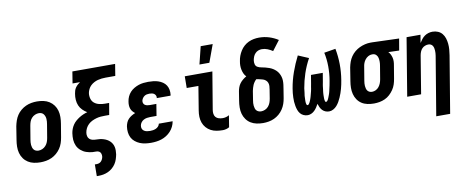

<svg xmlns="http://www.w3.org/2000/svg" viewBox="-77 -1121 4155 1699"><g transform="rotate(-10 2000.0 -271.5)"><path d="M206 8Q176 8 147.5 2Q119 -4 95.5 -19Q72 -34 56 -56.5Q40 -79 32.5 -106.5Q25 -134 25.5 -164Q26 -194 31 -223L50 -343Q55 -368 63.5 -393Q72 -418 86.5 -440Q101 -462 122 -479.5Q143 -497 167 -508Q191 -519 216.5 -523.5Q242 -528 267 -528Q297 -528 325.5 -522Q354 -516 377.5 -501Q401 -486 417.5 -463.5Q434 -441 441.5 -413.5Q449 -386 448.5 -356Q448 -326 443 -297L423 -177Q419 -152 410.5 -127Q402 -102 387 -80Q372 -58 351.5 -40.5Q331 -23 307 -12Q283 -1 257 3.5Q231 8 206 8ZM207 -97Q225 -97 242 -104.5Q259 -112 272 -126.5Q285 -141 291.5 -158.5Q298 -176 301 -194L321 -314Q323 -326 324 -338Q325 -350 324 -362Q323 -374 319 -385Q315 -396 308 -405Q301 -414 290 -418.5Q279 -423 267 -423Q249 -423 231.5 -415.5Q214 -408 201 -393.5Q188 -379 182 -361.5Q176 -344 173 -326L153 -206Q151 -194 150 -182Q149 -170 150 -158Q151 -146 154.5 -135Q158 -124 165 -115Q172 -106 183.5 -101.5Q195 -97 207 -97Z M675 215 676 110H692Q703 110 713.5 106.5Q724 103 732 95Q740 87 745 76.5Q750 66 752 55Q754 40 749.5 26Q745 12 733 5.5Q721 -1 705.5 -0.5Q690 0 675.5 -1Q661 -2 647 -5Q633 -8 619.5 -12.5Q606 -17 594 -24Q582 -31 571.5 -40Q561 -49 552.5 -60Q544 -71 538.5 -83.5Q533 -96 529.5 -109.5Q526 -123 525 -137.5Q524 -152 525 -167Q526 -182 528 -197Q531 -216 538 -234.5Q545 -253 556.5 -270Q568 -287 583.5 -300.5Q599 -314 616.5 -325Q634 -336 652.5 -344Q671 -352 690 -357Q668 -370 649.5 -388.5Q631 -407 621 -430.5Q611 -454 609 -481.5Q607 -509 612 -537Q614 -550 618 -563.5Q622 -577 630.5 -589.5Q639 -602 650 -612Q661 -622 673 -630H606L623 -735H1007L990 -630H903Q885 -630 867 -628Q849 -626 832 -621.5Q815 -617 798 -608Q781 -599 767.5 -586Q754 -573 745.5 -556Q737 -539 734 -522Q730 -496 737 -471Q744 -446 762.5 -431Q781 -416 806 -410Q831 -404 857 -404H895L877 -299H839Q820 -299 800.5 -297.5Q781 -296 761.5 -290.5Q742 -285 723 -276Q704 -267 688.5 -252.5Q673 -238 663.5 -219.5Q654 -201 651 -182Q648 -165 651.5 -149Q655 -133 666.5 -122.5Q678 -112 694 -108.5Q710 -105 727 -105Q744 -105 760 -103Q776 -101 792 -96Q808 -91 821.5 -83.5Q835 -76 846.5 -65Q858 -54 865.5 -40.5Q873 -27 876.5 -11Q880 5 879.5 21.5Q879 38 877 55Q873 76 866 97.5Q859 119 846.5 138Q834 157 816 172.5Q798 188 777 197.5Q756 207 734.5 211Q713 215 691 215Z M1200 8Q1174 8 1148.5 4.5Q1123 1 1100 -8.5Q1077 -18 1057.5 -34Q1038 -50 1027 -71.5Q1016 -93 1013 -119Q1010 -145 1014 -172Q1017 -189 1024 -206Q1031 -223 1044 -236.5Q1057 -250 1073 -259.5Q1089 -269 1106 -276Q1094 -285 1084 -296.5Q1074 -308 1069 -323Q1064 -338 1063.5 -354.5Q1063 -371 1066 -387Q1069 -409 1078.5 -430Q1088 -451 1103.5 -468Q1119 -485 1139.5 -497Q1160 -509 1181 -516Q1202 -523 1224 -525.5Q1246 -528 1267 -528Q1291 -528 1313.5 -525.5Q1336 -523 1357 -516Q1378 -509 1396.5 -496.5Q1415 -484 1426.5 -466Q1438 -448 1442 -425.5Q1446 -403 1443 -380L1441 -373H1317L1318 -375Q1320 -387 1315 -397Q1310 -407 1301.5 -413Q1293 -419 1281.5 -421Q1270 -423 1259 -423Q1247 -423 1235.5 -420.5Q1224 -418 1214 -411Q1204 -404 1197 -393Q1190 -382 1188 -371Q1186 -359 1190.5 -348.5Q1195 -338 1204 -332.5Q1213 -327 1224 -325Q1235 -323 1247 -323H1305L1288 -218H1230Q1216 -218 1201 -215.5Q1186 -213 1172 -205.5Q1158 -198 1148.5 -185Q1139 -172 1137 -158Q1134 -143 1139 -130Q1144 -117 1155.5 -109.5Q1167 -102 1181 -99.5Q1195 -97 1209 -97Q1222 -97 1235 -99Q1248 -101 1261 -106.5Q1274 -112 1284 -123Q1294 -134 1296 -147H1420V-146Q1416 -122 1405 -99.5Q1394 -77 1377 -58.5Q1360 -40 1338.5 -26.5Q1317 -13 1294 -5.5Q1271 2 1247 5Q1223 8 1200 8Z M1844 8Q1816 8 1788.5 3.5Q1761 -1 1737.5 -13.5Q1714 -26 1696.5 -46Q1679 -66 1670 -91Q1661 -116 1660 -144Q1659 -172 1664 -201L1699 -415H1594L1595 -520H1843L1787 -184Q1784 -166 1786.5 -148.5Q1789 -131 1799.5 -119Q1810 -107 1827 -102Q1844 -97 1862 -97Q1877 -97 1892 -101Q1907 -105 1920 -113L1903 -8Q1890 0 1874.5 4Q1859 8 1844 8ZM1741 -600 1780 -758H1888L1830 -600Z M2207 8Q2177 8 2148.5 2Q2120 -4 2096.5 -18.5Q2073 -33 2056.5 -56Q2040 -79 2032.5 -106.5Q2025 -134 2025.5 -164Q2026 -194 2031 -223L2044 -305Q2047 -323 2053.5 -341Q2060 -359 2071.5 -374.5Q2083 -390 2099 -403Q2115 -416 2131 -425Q2118 -438 2110.5 -454.5Q2103 -471 2099 -489.5Q2095 -508 2095 -527.5Q2095 -547 2099 -567Q2102 -590 2110.5 -613Q2119 -636 2132.5 -657.5Q2146 -679 2165 -696Q2184 -713 2206.5 -723.5Q2229 -734 2253 -738.5Q2277 -743 2301 -743Q2348 -743 2391 -729.5Q2434 -716 2471 -692L2404 -604Q2383 -618 2359 -628Q2335 -638 2308 -638Q2292 -638 2276.5 -632.5Q2261 -627 2248.5 -614Q2236 -601 2230 -585.5Q2224 -570 2221 -554Q2218 -535 2222.5 -517.5Q2227 -500 2242.5 -491.5Q2258 -483 2276 -480Q2294 -477 2311 -472.5Q2328 -468 2345 -462Q2362 -456 2376.5 -447Q2391 -438 2403.5 -426Q2416 -414 2424.5 -399Q2433 -384 2438 -367Q2443 -350 2443.5 -331.5Q2444 -313 2441.5 -294.5Q2439 -276 2436 -258L2423 -177Q2419 -152 2410.5 -127.5Q2402 -103 2387 -80.5Q2372 -58 2351.5 -40.5Q2331 -23 2307 -12Q2283 -1 2257.5 3.5Q2232 8 2207 8ZM2208 -97Q2225 -97 2242.5 -104.5Q2260 -112 2272.5 -126.5Q2285 -141 2291.5 -158.5Q2298 -176 2301 -194L2314 -275Q2317 -290 2317.5 -305.5Q2318 -321 2313 -334.5Q2308 -348 2297 -357.5Q2286 -367 2272.5 -371.5Q2259 -376 2244 -379Q2229 -382 2214 -385Q2204 -376 2195.5 -364Q2187 -352 2181.5 -339.5Q2176 -327 2172.5 -314Q2169 -301 2166 -288L2153 -206Q2151 -194 2150 -181.5Q2149 -169 2150.5 -157.5Q2152 -146 2155 -134.5Q2158 -123 2165.5 -114.5Q2173 -106 2184 -101.5Q2195 -97 2208 -97Z M2608 8Q2588 8 2570.5 0Q2553 -8 2541.5 -22Q2530 -36 2523.5 -54Q2517 -72 2513.5 -91Q2510 -110 2508.5 -129.5Q2507 -149 2508 -168.5Q2509 -188 2510.5 -208Q2512 -228 2516 -248Q2528 -320 2553 -390.5Q2578 -461 2612 -528L2706 -488Q2672 -426 2650.5 -361.5Q2629 -297 2618 -232Q2617 -226 2616.5 -219Q2616 -212 2615 -205.5Q2614 -199 2613.5 -192.5Q2613 -186 2611.5 -179Q2610 -172 2609.5 -165.5Q2609 -159 2609 -152.5Q2609 -146 2608.5 -139.5Q2608 -133 2608 -126.5Q2608 -120 2608 -113.5Q2608 -107 2609 -100.5Q2610 -94 2612.5 -87Q2615 -80 2621 -80Q2628 -80 2633 -86.5Q2638 -93 2641.5 -99.5Q2645 -106 2647.5 -112.5Q2650 -119 2652.5 -125.5Q2655 -132 2657 -138.5Q2659 -145 2661 -152Q2663 -159 2664.5 -165.5Q2666 -172 2668 -179Q2670 -186 2671.5 -192.5Q2673 -199 2674.5 -206Q2676 -213 2677 -219.5Q2678 -226 2679 -233Q2680 -240 2681.5 -246.5Q2683 -253 2684 -260L2697 -338H2803L2790 -260Q2789 -253 2787.5 -246.5Q2786 -240 2785 -233.5Q2784 -227 2783 -220Q2782 -213 2781.5 -206.5Q2781 -200 2780 -193.5Q2779 -187 2778 -180Q2777 -173 2776.5 -166.5Q2776 -160 2775.5 -153.5Q2775 -147 2775 -140Q2775 -133 2775 -126.5Q2775 -120 2775 -113.5Q2775 -107 2776 -100.5Q2777 -94 2779 -87Q2781 -80 2787 -80Q2794 -80 2799 -86.5Q2804 -93 2807 -99Q2810 -105 2812.5 -111.5Q2815 -118 2817.5 -124.5Q2820 -131 2822.5 -138Q2825 -145 2827 -151.5Q2829 -158 2830.5 -164.5Q2832 -171 2833.5 -177.5Q2835 -184 2836.5 -191Q2838 -198 2839.5 -204.5Q2841 -211 2842.5 -217.5Q2844 -224 2845 -231Q2846 -238 2847.5 -244.5Q2849 -251 2850 -258Q2861 -322 2860.5 -386.5Q2860 -451 2847 -511L2950 -528Q2963 -460 2964 -389Q2965 -318 2953 -246Q2950 -227 2946 -208Q2942 -189 2937 -170.5Q2932 -152 2925.5 -133.5Q2919 -115 2911 -96.5Q2903 -78 2893 -60.5Q2883 -43 2869.5 -27.5Q2856 -12 2837.5 -2Q2819 8 2800 8Q2782 8 2766.5 1.5Q2751 -5 2739.5 -17Q2728 -29 2721 -44.5Q2714 -60 2709 -76Q2701 -61 2691.5 -46.5Q2682 -32 2669.5 -19.5Q2657 -7 2640.5 0.5Q2624 8 2608 8Z M3203 8Q3173 8 3144.5 2Q3116 -4 3093 -19Q3070 -34 3054.5 -57Q3039 -80 3032 -107.5Q3025 -135 3025.5 -164.5Q3026 -194 3031 -223L3050 -343Q3055 -368 3063.5 -392Q3072 -416 3087 -438Q3102 -460 3122.5 -477Q3143 -494 3166.5 -505Q3190 -516 3215 -522Q3240 -528 3264 -528H3281L3521 -520L3503 -415L3406 -418Q3417 -407 3424 -393Q3431 -379 3435 -363Q3439 -347 3438.5 -330Q3438 -313 3435 -297L3415 -177Q3411 -152 3403 -127.5Q3395 -103 3380 -81Q3365 -59 3345.5 -41Q3326 -23 3302 -12Q3278 -1 3252.5 3.5Q3227 8 3203 8ZM3204 -97Q3221 -97 3237.5 -105Q3254 -113 3265.5 -127.5Q3277 -142 3283.5 -159Q3290 -176 3293 -194L3313 -314Q3316 -331 3316 -348.5Q3316 -366 3312.5 -382Q3309 -398 3297.5 -410Q3286 -422 3268 -423H3259Q3242 -423 3226 -414Q3210 -405 3198.5 -390.5Q3187 -376 3181 -359.5Q3175 -343 3173 -326L3153 -206Q3151 -194 3150 -182Q3149 -170 3150 -158.5Q3151 -147 3154 -135.5Q3157 -124 3163.5 -115.5Q3170 -107 3180.5 -102Q3191 -97 3204 -97Z M3725 215 3813 -314Q3815 -325 3815.5 -337Q3816 -349 3815.5 -360.5Q3815 -372 3812.5 -383Q3810 -394 3804 -403.5Q3798 -413 3788 -418Q3778 -423 3766 -423Q3751 -423 3735.5 -417Q3720 -411 3709 -399Q3698 -387 3692 -372Q3686 -357 3683 -341L3627 0H3502L3588 -520H3713L3701 -448Q3711 -464 3723 -479.5Q3735 -495 3750.5 -506Q3766 -517 3784.5 -522.5Q3803 -528 3821 -528Q3847 -528 3870 -518.5Q3893 -509 3908 -490.5Q3923 -472 3930.5 -448.5Q3938 -425 3940.5 -399.5Q3943 -374 3941 -348Q3939 -322 3935 -297L3850 215Z"/></g></svg>

Font: Iosevka Term Curly XBd Obl
Style: Regular
Weight: 800
Italic angle: -9°
Designer: Belleve Invis
Foundry: Belleve Invis
Version: Version 32.3.0